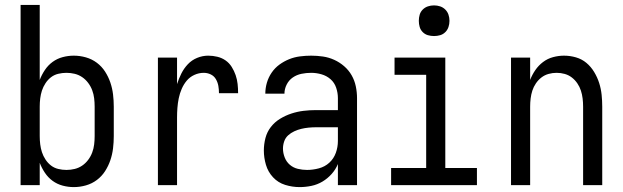

<svg xmlns="http://www.w3.org/2000/svg" viewBox="-20 -755 2540 783"><path d="M281 8Q258 8 235.5 2Q213 -4 194.5 -17.5Q176 -31 163 -50.5Q150 -70 142 -91V0H64V-735H142V-429Q150 -450 163 -469.5Q176 -489 194.5 -502.5Q213 -516 235.5 -522Q258 -528 281 -528Q306 -528 330.5 -521Q355 -514 375 -499Q395 -484 408.5 -463Q422 -442 430 -418.5Q438 -395 441 -370Q444 -345 444 -320V-200Q444 -175 441 -150Q438 -125 430 -101.5Q422 -78 408.5 -57Q395 -36 375 -21Q355 -6 330.5 1Q306 8 281 8ZM251 -62Q268 -62 284.5 -66Q301 -70 315 -79.5Q329 -89 339.5 -103Q350 -117 356 -133Q362 -149 364 -166Q366 -183 366 -200V-320Q366 -337 364 -354Q362 -371 356 -387Q350 -403 339.5 -417Q329 -431 315 -440.5Q301 -450 284.5 -454Q268 -458 251 -458Q234 -458 217.5 -454Q201 -450 188 -440Q175 -430 165.5 -415.5Q156 -401 151 -385.5Q146 -370 144 -353.5Q142 -337 142 -320V-200Q142 -183 144 -166.5Q146 -150 151 -134.5Q156 -119 165.5 -104.5Q175 -90 188 -80Q201 -70 217.5 -66Q234 -62 251 -62Z M624 0V-520H702V-412Q709 -434 719.5 -455Q730 -476 746 -493Q762 -510 784 -519Q806 -528 829 -528Q848 -528 866.5 -523.5Q885 -519 900 -508.5Q915 -498 925 -482Q935 -466 941 -448.5Q947 -431 949 -412.5Q951 -394 951 -375H873Q873 -390 870.5 -404.5Q868 -419 860.5 -432Q853 -445 839.5 -451.5Q826 -458 811 -458Q791 -458 772.5 -449.5Q754 -441 741.5 -426Q729 -411 721 -392.5Q713 -374 709 -354.5Q705 -335 703.5 -315Q702 -295 702 -276V0Z M1202 8Q1172 8 1143 -1Q1114 -10 1093.5 -32Q1073 -54 1064.5 -83Q1056 -112 1056 -141Q1056 -167 1062.5 -192Q1069 -217 1084.5 -237Q1100 -257 1122 -270.5Q1144 -284 1168.5 -292Q1193 -300 1218 -303Q1243 -306 1269 -306H1358V-355Q1358 -376 1351 -397Q1344 -418 1328 -432Q1312 -446 1291 -452Q1270 -458 1249 -458Q1229 -458 1209.5 -454Q1190 -450 1174 -439Q1158 -428 1149 -410Q1140 -392 1140 -373H1062Q1062 -396 1068.5 -418Q1075 -440 1088 -459Q1101 -478 1119.5 -491.5Q1138 -505 1159 -513.5Q1180 -522 1203 -525Q1226 -528 1249 -528Q1273 -528 1297 -524.5Q1321 -521 1343 -511Q1365 -501 1383.5 -485Q1402 -469 1414 -448Q1426 -427 1431 -403Q1436 -379 1436 -355V0H1358V-86Q1349 -64 1332.5 -45.5Q1316 -27 1295 -14.5Q1274 -2 1250 3Q1226 8 1202 8ZM1232 -62Q1256 -62 1280.5 -68.5Q1305 -75 1323 -91.5Q1341 -108 1349.5 -131.5Q1358 -155 1358 -180V-236H1269Q1254 -236 1238.5 -234.5Q1223 -233 1208.5 -229.5Q1194 -226 1180 -219.5Q1166 -213 1155 -203Q1144 -193 1139 -178.5Q1134 -164 1134 -149Q1134 -131 1141 -113Q1148 -95 1162 -83Q1176 -71 1194.5 -66.5Q1213 -62 1232 -62Z M1575 0V-70H1718V-450H1589V-520H1796V-70H1925V0ZM1750 -608Q1737 -608 1725 -611.5Q1713 -615 1704 -624Q1695 -633 1691.5 -645Q1688 -657 1688 -670Q1688 -683 1691.5 -695Q1695 -707 1704 -716Q1713 -725 1725 -729Q1737 -733 1750 -733Q1763 -733 1775 -729Q1787 -725 1796 -716Q1805 -707 1809 -695Q1813 -683 1813 -670Q1813 -657 1809 -645Q1805 -633 1796 -624Q1787 -615 1775 -611.5Q1763 -608 1750 -608Z M2064 0V-520H2142V-429Q2150 -450 2163 -469Q2176 -488 2194.5 -502Q2213 -516 2235.5 -522Q2258 -528 2280 -528Q2305 -528 2329 -521Q2353 -514 2371.5 -498.5Q2390 -483 2403 -461.5Q2416 -440 2423.5 -416.5Q2431 -393 2433.5 -368.5Q2436 -344 2436 -320V0H2358V-320Q2358 -337 2356 -353.5Q2354 -370 2349 -385.5Q2344 -401 2334.5 -415Q2325 -429 2312 -439Q2299 -449 2283 -453.5Q2267 -458 2250 -458Q2233 -458 2217 -453.5Q2201 -449 2188 -439Q2175 -429 2165.5 -415Q2156 -401 2151 -385.5Q2146 -370 2144 -353.5Q2142 -337 2142 -320V0Z"/></svg>

Font: Iosevka Term SS14
Style: Regular
Weight: 400
Monospace: yes
Designer: Belleve Invis
Foundry: Belleve Invis
Version: Version 24.1.1; ttfautohint (v1.8.4)